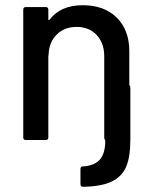

<svg xmlns="http://www.w3.org/2000/svg" viewBox="-20 -536 588 735"><path d="M477 -207Q479 -205 479 -199V0Q479 63 463.5 101Q448 139 408.5 158.5Q369 178 298 179Q288 179 288 169V111Q288 101 298 101Q343 98 363 74Q383 50 383 3Q383 2 381 -2Q379 -4 379 -10V-321Q379 -371 350 -402Q321 -433 273 -433Q227 -433 197.5 -404Q168 -375 166 -328Q166 -322 165 -322V-10Q165 0 155 0H79Q69 0 69 -10V-499Q69 -509 79 -509H155Q165 -509 165 -499V-462Q165 -460 166.5 -459.5Q168 -459 170 -461Q212 -516 297 -516Q379 -516 427 -468.5Q475 -421 475 -340V-212Q475 -211 477 -207Z"/></svg>

Font: BarlowMedium
Style: Regular
Weight: 500
Designer: Jeremy Tribby
Foundry: Tribby Type
Version: Version 1.422